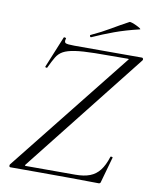

<svg xmlns="http://www.w3.org/2000/svg" viewBox="-87 -849 735 917"><g transform="rotate(10 280.5 -390.5)"><path d="M456 2Q390 1 315.5 0.5Q241 0 167 0Q93 0 26 0Q22 0 21 -4.5Q20 -9 22 -13L489 -600Q494 -605 493.5 -606.5Q493 -608 487 -608Q391 -608 330 -607Q269 -606 233 -600.5Q197 -595 177 -584Q157 -573 145 -553Q133 -533 118 -501Q117 -497 111.5 -498.5Q106 -500 108 -504L170 -655Q171 -657 177 -655.5Q183 -654 181 -651Q176 -634 184 -629.5Q192 -625 226 -625Q280 -625 358 -625Q436 -625 554 -625Q559 -625 560.5 -620Q562 -615 559 -612L97 -27Q93 -22 93.5 -20.5Q94 -19 99 -19Q179 -19 239.5 -19Q300 -19 338 -19Q380 -19 408.5 -30Q437 -41 456 -65.5Q475 -90 488 -131Q489 -135 495 -133.5Q501 -132 499 -129L465 -8Q465 -5 462.5 -1.5Q460 2 456 2ZM299 -679Q295 -677 292.5 -682.5Q290 -688 294 -689Q344 -712 384.5 -736Q425 -760 466 -782Q469 -784 479.5 -780.5Q490 -777 501.5 -771.5Q513 -766 519.5 -761.5Q526 -757 521 -756Q454 -740 402 -721Q350 -702 299 -679Z"/></g></svg>

Font: Cormorant Infant Light
Style: Italic
Weight: 300
Italic angle: -10°
Designer: Christian Thalmann (Catharsis Fonts)
Foundry: Catharsis Fonts
Version: Version 4.001